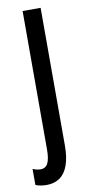

<svg xmlns="http://www.w3.org/2000/svg" viewBox="-102 -574 402 850"><g transform="rotate(-10 99.0 -148.5)"><path d="M36 240Q23 240 9 237.5Q-5 235 -13 231V159Q-4 163 5 165Q14 167 22 167Q45 167 55 147Q65 127 65 85V-537H146V82Q146 134 133.5 169.5Q121 205 96.5 222.5Q72 240 36 240Z"/></g></svg>

Font: Noto Sans Khmer ExtraCondensed
Style: Regular
Weight: 400
Width: 2
Designer: Danh Hong and the Monotype Design Team
Foundry: Monotype Imaging Inc.
Version: Version 2.004